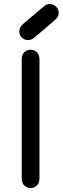

<svg xmlns="http://www.w3.org/2000/svg" viewBox="-20 -942 318 973"><path d="M90 -40Q90 -14 103.5 -1.5Q117 11 135 11Q153 11 166.5 -1.5Q180 -14 180 -40Q180 -73 180 -100Q180 -127 180 -149.5Q180 -172 180 -191Q180 -239 180 -289Q180 -339 180 -389.5Q180 -440 180 -487Q180 -510 180 -532.5Q180 -555 180 -581Q180 -607 180 -640Q180 -665 166.5 -677.5Q153 -690 135 -690Q117 -690 103.5 -677.5Q90 -665 90 -640Q90 -607 90 -581Q90 -555 90 -532.5Q90 -510 90 -487Q90 -440 90 -389.5Q90 -339 90 -289Q90 -239 90 -191Q90 -172 90 -149.5Q90 -127 90 -100Q90 -73 90 -40ZM257 -839Q277 -856 277.5 -874.5Q278 -893 266.5 -906Q255 -919 236.5 -921.5Q218 -924 199 -907Q186 -896 173 -885Q160 -874 147.5 -863.5Q135 -853 122.5 -842.5Q110 -832 98 -821Q79 -805 78 -786Q77 -767 88.5 -754Q100 -741 118.5 -739Q137 -737 156 -753Q169 -764 182 -775Q195 -786 207.5 -796.5Q220 -807 232.5 -818Q245 -829 257 -839Z"/></svg>

Font: Tilt Neon
Style: Regular
Weight: 400
Designer: Andy Clymer
Foundry: Andy Clymer
Version: Version 1.000